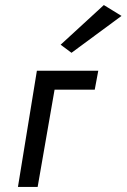

<svg xmlns="http://www.w3.org/2000/svg" viewBox="-20 -740 501 760"><path d="M461 -677 263 -531 220 -563 391 -720ZM126 -460H369L355 -385H196L129 0H51Z"/></svg>

Font: Von Book
Style: Italic
Weight: 400
Version: Version 4.000; ttfautohint (v1.8.4.7-5d5b)